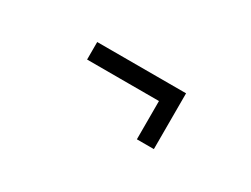

<svg xmlns="http://www.w3.org/2000/svg" viewBox="-29 -482 609 465"><g transform="rotate(30 275.0 -250.0)"><path d="M150.5 -279.5V-328.5H351.5H399V-172.5H351.5V-279.5Z"/></g></svg>

Font: Trispace SemiCondensed ExtraLight
Style: Regular
Weight: 200
Width: 4
Designer: Tyler Finck
Foundry: Etcetera Type Company
Version: Version 1.210; ttfautohint (v1.8.3)